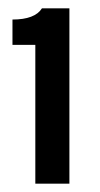

<svg xmlns="http://www.w3.org/2000/svg" viewBox="-20 -886 240 462"><path d="M65 -444V-778H10V-839Q64 -839 81 -866H147V-444Z"/></svg>

Font: Overpass Light
Style: Bold
Weight: 600
Designer: Delve Withrington, Thomas Jockin
Foundry: Delve Fonts
Version: Version 3.000;DELV;Overpass